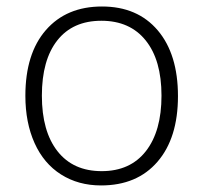

<svg xmlns="http://www.w3.org/2000/svg" viewBox="-20 -561 626 591"><path d="M156.5 -436.8Q108.9 -376.5 108.9 -266.6Q108.9 -156.7 157 -95.5Q205.1 -34.2 293 -34.2Q380.9 -34.2 429 -95.7Q477.1 -157.2 477.1 -266.6Q477.1 -376 428.5 -436.5Q379.9 -497.1 292 -497.1Q204.1 -497.1 156.5 -436.8ZM291 9.8Q221.2 9.8 168 -23.9Q114.7 -57.6 86.4 -120.6Q58.1 -183.6 58.1 -266.1Q58.1 -396 121.3 -468.5Q184.6 -541 293.9 -541Q403.3 -541 465.6 -467.5Q527.8 -394 527.8 -265.1Q527.8 -136.2 464.8 -63.2Q401.9 9.8 291 9.8Z"/></svg>

Font: OpenSans-Light
Style: Regular
Weight: 300
Foundry: Ascender Corporation
Version: Version 1.10